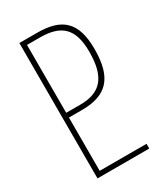

<svg xmlns="http://www.w3.org/2000/svg" viewBox="-178 -796 766 877"><g transform="rotate(-30 204.5 -357.0)"><path d="M71 0H344V-25H97V-306H165C296 -306 355 -366 355 -519C355 -663 293 -714 165 -714H71ZM97 -331V-689H164C275 -689 328 -645 328 -520C328 -385 278 -331 171 -331Z"/></g></svg>

Font: Noto Sans Georgian ExtraCondensed Thin
Style: Regular
Weight: 100
Width: 2
Designer: Monotype Design Team, Akaki Razmadze
Foundry: Google LLC
Version: Version 2.005